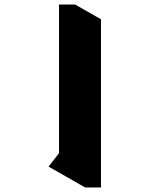

<svg xmlns="http://www.w3.org/2000/svg" viewBox="-20 -816 705 846"><path d="M425 10H355L194 -82L240 -141V-796H311L425 -731Z"/></svg>

Font: Inknut Antiqua ExtraBold
Style: Regular
Weight: 800
Designer: Claus Eggers Sørensen
Foundry: Claus Eggers Sørensen
Version: Version 1.003; ttfautohint (v1.8.2) -l 8 -r 50 -G 200 -x 14 